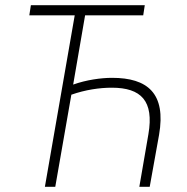

<svg xmlns="http://www.w3.org/2000/svg" viewBox="-20 -720 720 740"><path d="M552 -203 517 0H557L593 -200C621 -361 548 -420 412 -420C369 -420 312 -412 262 -394L308 -661H532L538 -700H99L93 -661H268L153 0H193L255 -355C309 -374 364 -382 411 -382C524 -382 574 -331 552 -203Z"/></svg>

Font: Fixel Text 20240404 ExtraLight
Style: Italic
Weight: 200
Width: 4
Italic angle: -10°
Designer: AlfaBravo + MacPaw
Foundry: Kyrylo Tkachov, Marchela Mozhyna, Serhii Makarenko, Maria Weinstein, Zakhar Kryvoshyya
Version: Version 1.211;Glyphs 3.2 (3225)